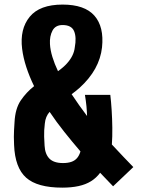

<svg xmlns="http://www.w3.org/2000/svg" viewBox="-20 -830 658 859"><path d="M258.5 9.5Q147 9.5 97 -35Q47 -79.5 43 -181.5Q42 -203.5 42 -217.8Q42 -232 42.8 -246.5Q43.5 -261 45 -283Q48 -344 73 -380.8Q98 -417.5 132.5 -444.5Q111.5 -487.5 97.8 -529.5Q84 -571.5 79 -611.5Q68 -700 112.8 -754.8Q157.5 -809.5 260 -809.5Q359 -809.5 402.5 -759.8Q446 -710 436.5 -618.5Q431 -568.5 406 -523.2Q381 -478 336 -437Q328 -430 319.2 -423Q310.5 -416 300.5 -408.5Q316.5 -384.5 334 -359.5Q351.5 -334.5 369.5 -311Q369 -331 366.8 -354.5Q364.5 -378 360 -405.5H473.5Q477 -376.5 479.5 -337.8Q482 -299 482.5 -258.5Q483 -218 480.5 -183.5Q509 -152.5 533.8 -126.8Q558.5 -101 576.5 -82.5L486 3.5Q471.5 -11.5 457.2 -26.5Q443 -41.5 428 -57Q411 -34 387.2 -19.2Q363.5 -4.5 331.5 2.5Q299.5 9.5 258.5 9.5ZM262 -100.5Q283.5 -100.5 299 -105.8Q314.5 -111 324.5 -122.5Q334.5 -134 340 -152.5Q303 -195.5 267.8 -239.8Q232.5 -284 202 -329.5Q193 -319.5 187.5 -306.5Q182 -293.5 180.5 -277Q178.5 -259.5 177.8 -246.8Q177 -234 177.5 -218.5Q178 -203 179.5 -178Q181.5 -140.5 201 -120.5Q220.5 -100.5 262 -100.5ZM239.5 -511.5Q263.5 -528.5 279.5 -546.2Q295.5 -564 304 -581.8Q312.5 -599.5 314.5 -617.5Q323 -663 311.5 -690.5Q300 -718 260 -718Q228 -718 214.8 -693Q201.5 -668 203.5 -633Q205 -606 214.5 -575Q224 -544 239.5 -511.5Z"/></svg>

Font: Big Shoulders Thin ExtraBold
Style: Regular
Weight: 800
Version: Version 2.002